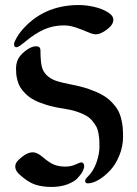

<svg xmlns="http://www.w3.org/2000/svg" viewBox="-20 -720 539 755"><path d="M262.2 -387.2Q300.8 -379.9 331.3 -369.1Q361.8 -358.4 382.8 -346.4Q403.8 -334.5 418.9 -318.8Q434.1 -303.2 442.6 -288.6Q451.2 -273.9 456.1 -254.9Q460.9 -235.8 462.4 -220Q463.9 -204.1 463.9 -183.1Q463.9 -144 449.2 -108.4Q434.6 -72.8 412.8 -49.6Q391.1 -26.4 367.7 -12.7Q344.2 1 325.2 1Q314.9 1 314.9 -8.8Q314.9 -15.1 322.8 -22.9Q347.7 -46.9 359.4 -81.1Q371.1 -115.2 371.1 -143.1Q371.1 -159.7 370.6 -168.9Q370.1 -178.2 367.4 -194.3Q364.7 -210.4 359.6 -220.5Q354.5 -230.5 344.2 -243.4Q334 -256.3 319.3 -264.9Q304.7 -273.4 282 -281Q259.3 -288.6 230 -293Q192.9 -298.3 163.3 -307.4Q133.8 -316.4 114.5 -326.7Q95.2 -336.9 81.3 -350.6Q67.4 -364.3 60.1 -376.2Q52.7 -388.2 48.8 -403.3Q44.9 -418.5 43.9 -428.5Q43 -438.5 43 -451.2Q43 -465.8 47.4 -479Q54.2 -500 78.6 -519Q103 -538.1 121.1 -538.1Q129.9 -538.1 134.5 -534.4Q139.2 -530.8 139.2 -519Q139.2 -481.9 143.8 -460.4Q148.4 -439 163.6 -424.3Q178.7 -409.7 200.2 -402.3Q221.7 -395 262.2 -387.2ZM182.6 15.1Q145.5 15.1 117.4 5.6Q89.4 -3.9 56.2 -34.2Q40 -48.8 40 -64.9Q40 -78.1 50.8 -88.9Q83 -121.1 108.9 -121.1Q125.5 -121.1 146 -104Q174.3 -79.6 193.1 -72.3Q211.9 -64.9 237.3 -64.9Q258.8 -64.9 277.1 -73.2Q295.4 -81.5 298.8 -81.5Q311 -81.5 311 -65.9Q311 -58.1 304.7 -45.9Q298.3 -33.7 284.9 -19.3Q271.5 -4.9 244.4 5.1Q217.3 15.1 182.6 15.1ZM425.8 -642.1Q425.8 -623 400.6 -604Q375.5 -585 356.9 -585Q345.2 -585 325.2 -593.8Q305.2 -602.5 280 -611.3Q254.9 -620.1 231 -620.1Q189.9 -620.1 154.5 -604.7Q119.1 -589.4 79.1 -556.2Q52.7 -534.2 45.9 -534.2Q35.2 -534.2 35.2 -545.9Q35.2 -553.7 44.4 -569.8Q53.7 -585.9 62 -596.2Q147.9 -700.2 290 -700.2Q316.9 -700.2 347.7 -693.6Q378.4 -687 402.1 -673.1Q425.8 -659.2 425.8 -642.1Z"/></svg>

Font: SirinStencil
Style: Regular
Weight: 400
Designer: Olga Karpushina (okarpush@gmail.com)
Foundry: Cyreal (www.cyreal.org)
Version: Version 1.002